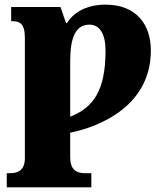

<svg xmlns="http://www.w3.org/2000/svg" viewBox="-20 -566 708 826"><path d="M373 240V179H345C306 179 282 162 282 110V5C409 -21 629 -110 629 -349C629 -460 567 -546 434 -546C343 -546 292 -505 268 -467H264L240 -536H28V-475H31C64 -475 87 -466 87 -403V114C87 163 61 179 24 179H9V240ZM282 -304C282 -399 303 -460 365 -460C409 -460 434 -420 434 -348C434 -177 382 -103 282 -64Z"/></svg>

Font: UArctic Serif Black
Style: Regular
Weight: 900
Designer: Customization by Puisto advertising & original work Monotype Design Team
Foundry: Monotype Imaging Inc.
Version: Version 2.004